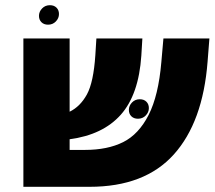

<svg xmlns="http://www.w3.org/2000/svg" viewBox="-20 -719 826 739"><path d="M786 -571 779 -482Q761 -249 649 -124.5Q537 0 325 0H70V-571H248V-289Q289 -309 314.5 -355.5Q340 -402 347 -507L351 -571H528L524 -505Q514 -355 445 -277.5Q376 -200 248 -183V-142H307Q394 -142 454 -172Q514 -202 552 -276.5Q590 -351 601 -480L609 -571ZM553 -303Q553 -318 543.5 -327.5Q534 -337 518 -337Q500 -337 488 -324.5Q476 -312 476 -296Q476 -281 485.5 -271.5Q495 -262 511 -262Q529 -262 541 -274.5Q553 -287 553 -303ZM207 -665Q207 -680 197.5 -689.5Q188 -699 172 -699Q154 -699 142 -686.5Q130 -674 130 -658Q130 -643 139.5 -633.5Q149 -624 165 -624Q183 -624 195 -636.5Q207 -649 207 -665Z"/></svg>

Font: FiraGO Heavy
Style: Italic
Weight: 900
Italic angle: -8°
Designer: bBox Type GmbH
Foundry: bBox Type GmbH
Version: Version 1.001